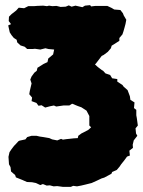

<svg xmlns="http://www.w3.org/2000/svg" viewBox="-20 -636 559 748"><path d="M225 92 203 89 189 90 174 86 162 87 147 81 137 85 120 77 105 74 85 73 67 65 42 55 39 46 23 32 21 15 15 4 14 -11 13 -25 17 -43 25 -55 35 -68 40 -73 52 -86 56 -88 79 -93 86 -102 103 -107H122L135 -104L149 -102L172 -98L183 -93L203 -89L218 -95L225 -92L239 -94L249 -95L267 -97L283 -98L285 -107L297 -116L307 -121L324 -130L335 -140L328 -147V-172V-184L317 -205L311 -209L297 -218L283 -223L261 -232L250 -225H227L199 -221L190 -225L175 -222L156 -217L142 -226L130 -224L122 -235L103 -242L105 -256L94 -269L96 -281L103 -311L98 -326L103 -338L114 -353L123 -360L126 -372L150 -387L165 -394L168 -408L187 -424L191 -443L169 -445L157 -448L137 -443L116 -446L107 -445H86L76 -454L60 -459L47 -471L45 -481L34 -488L25 -499L18 -510L12 -537L23 -542L14 -554L15 -571L25 -581L43 -595L53 -606L74 -604L90 -612H112L124 -613L148 -614L163 -612L171 -614L184 -612L200 -613L216 -609L236 -610L248 -615L259 -610L274 -614L301 -608L311 -614L331 -616L335 -611L352 -613H374H398L415 -605L425 -599L449 -597L459 -584L462 -576L472 -559L469 -543L465 -528L461 -514L457 -502L445 -488V-477L428 -466L415 -458L412 -448L400 -434L384 -422L376 -418L367 -406L354 -389L350 -385L361 -375L378 -362L381 -361L391 -350L409 -344L417 -331L437 -328V-318L457 -305L462 -298L477 -285L483 -269L486 -261L488 -247L504 -237L502 -215L511 -208V-187L513 -176L517 -147L508 -136L510 -116L515 -107L501 -89L497 -72L498 -60L484 -49L486 -30L475 -26L464 -11L452 4L446 13L435 26L417 34L414 41L401 48L386 56L376 59L357 68L337 77L325 80L313 83L296 87L280 90L265 88L256 92Z"/></svg>

Font: Winky Rough ExtraBold
Style: Regular
Weight: 800
Designer: Simon Atzbach
Foundry: typofactur
Version: Version 1.206; ttfautohint (v1.8.4.7-5d5b)